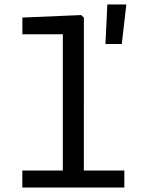

<svg xmlns="http://www.w3.org/2000/svg" viewBox="-20 -844 660 864"><path d="M80.5 -76.5H539.5V0H80.5ZM262.7 0 262.8 -719.7 285.3 -689.8H80.7V-765L345.2 -776.2L357.5 -764.3L357.3 0ZM463 -824H548.5L528 -646H454.5Z"/></svg>

Font: Monaspace Neon Var ExtraLight
Style: Regular
Weight: 200
Designer: Riley Cran and the Lettermatic Team
Version: Version 1.200 (Monaspace Neon Var)